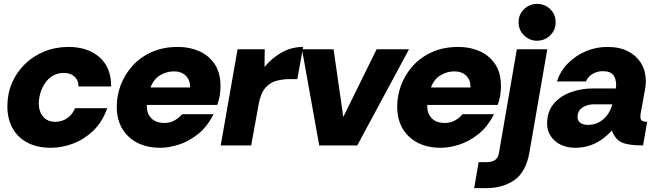

<svg xmlns="http://www.w3.org/2000/svg" viewBox="-20 -750 3395 990"><path d="M242 12Q173 12 122.5 -14Q72 -40 45 -88.5Q18 -137 18 -202Q18 -266 41.5 -321.5Q65 -377 108 -419Q151 -461 208.5 -484.5Q266 -508 333 -508Q433 -508 493.5 -454.5Q554 -401 553 -304H385Q385 -336 364.5 -355Q344 -374 309 -374Q277 -374 252.5 -359.5Q228 -345 212 -321Q196 -297 188 -269.5Q180 -242 180 -216Q180 -175 202.5 -148.5Q225 -122 265 -122Q300 -122 327 -141Q354 -160 367 -192H533Q507 -119 459.5 -74.5Q412 -30 355 -9Q298 12 242 12Z M807 12Q704 12 643 -45.5Q582 -103 582 -200Q582 -257 602.5 -311.5Q623 -366 663 -410.5Q703 -455 762 -481.5Q821 -508 898 -508Q958 -508 1007.5 -486Q1057 -464 1087 -419.5Q1117 -375 1117 -306Q1117 -279 1112.5 -253.5Q1108 -228 1100 -209H737Q737 -207 737 -205.5Q737 -204 737 -201Q737 -164 760.5 -140Q784 -116 828 -116Q857 -116 880 -129Q903 -142 919 -161H1081Q1049 -97 1001.5 -59Q954 -21 902.5 -4.5Q851 12 807 12ZM756 -299H960Q960 -301 960 -301.5Q960 -302 960 -303Q960 -338 937.5 -360Q915 -382 877 -382Q840 -382 806.5 -362.5Q773 -343 756 -299Z M1118 0 1205 -496H1345L1344 -405Q1382 -451 1432.5 -479.5Q1483 -508 1543 -508L1513 -342H1470Q1440 -342 1407.5 -334Q1375 -326 1350 -299Q1325 -272 1314 -214L1275 0Z M1626 0 1537 -496H1700L1750 -147L1922 -496H2089L1822 0Z M2253 12Q2150 12 2089 -45.5Q2028 -103 2028 -200Q2028 -257 2048.5 -311.5Q2069 -366 2109 -410.5Q2149 -455 2208 -481.5Q2267 -508 2344 -508Q2404 -508 2453.5 -486Q2503 -464 2533 -419.5Q2563 -375 2563 -306Q2563 -279 2558.5 -253.5Q2554 -228 2546 -209H2183Q2183 -207 2183 -205.5Q2183 -204 2183 -201Q2183 -164 2206.5 -140Q2230 -116 2274 -116Q2303 -116 2326 -129Q2349 -142 2365 -161H2527Q2495 -97 2447.5 -59Q2400 -21 2348.5 -4.5Q2297 12 2253 12ZM2202 -299H2406Q2406 -301 2406 -301.5Q2406 -302 2406 -303Q2406 -338 2383.5 -360Q2361 -382 2323 -382Q2286 -382 2252.5 -362.5Q2219 -343 2202 -299Z M2425 220 2448 86H2488Q2518 86 2533.5 74.5Q2549 63 2553 37L2645 -496H2802L2710 35Q2692 137 2632.5 178.5Q2573 220 2488 220ZM2748 -540Q2711 -540 2682.5 -567.5Q2654 -595 2654 -635Q2654 -676 2682.5 -703Q2711 -730 2748 -730Q2789 -730 2817 -703Q2845 -676 2845 -635Q2845 -595 2817 -567.5Q2789 -540 2748 -540Z M2945 12Q2904 12 2871 -4Q2838 -20 2819.5 -48.5Q2801 -77 2801 -112Q2801 -173 2833.5 -213Q2866 -253 2920.5 -273.5Q2975 -294 3041 -294H3155Q3156 -299 3156.5 -303.5Q3157 -308 3157 -312Q3157 -344 3142 -363.5Q3127 -383 3087 -383Q3060 -383 3036.5 -369.5Q3013 -356 3001 -330H2852Q2868 -382 2907 -422Q2946 -462 2999 -485Q3052 -508 3112 -508Q3176 -508 3220 -484.5Q3264 -461 3287 -421.5Q3310 -382 3310 -333Q3310 -323 3309.5 -314Q3309 -305 3307 -295L3284 -168Q3283 -163 3282.5 -157.5Q3282 -152 3282 -147Q3282 -134 3289.5 -128Q3297 -122 3317 -122L3296 0Q3224 0 3188.5 -14.5Q3153 -29 3135 -77Q3108 -48 3078.5 -28Q3049 -8 3016 2Q2983 12 2945 12ZM3013 -106Q3042 -106 3067 -119Q3092 -132 3110.5 -156Q3129 -180 3137 -212H3042Q3020 -212 3000.5 -204.5Q2981 -197 2969.5 -183Q2958 -169 2958 -147Q2958 -126 2973.5 -116Q2989 -106 3013 -106Z"/></svg>

Font: Rethink Sans ExtraBold
Style: Italic
Weight: 800
Italic angle: -10°
Designer: The Rethink Sans project authors (Hans Thiessen). DM Sans designed by Colophon Foundry.
Foundry: Rethink Communications LLC
Version: Version 1.001